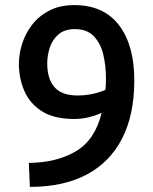

<svg xmlns="http://www.w3.org/2000/svg" viewBox="-20 -730 600 752"><path d="M97 2 93 -92Q203 -93 278 -138Q353 -183 378 -288Q354 -277 326.5 -270.5Q299 -264 271 -264Q192 -264 144.5 -294Q97 -324 75.5 -373.5Q54 -423 54 -480Q54 -519 67 -559.5Q80 -600 106.5 -634Q133 -668 174 -689Q215 -710 271 -710Q386 -710 446 -631.5Q506 -553 506 -415Q506 -280 458 -187Q410 -94 319 -46Q228 2 97 2ZM284 -356Q314 -356 342 -362Q370 -368 393 -378Q394 -389 394.5 -400Q395 -411 395 -422Q395 -473 384.5 -516.5Q374 -560 347.5 -588Q321 -616 273 -616Q234 -616 210 -596Q186 -576 175.5 -545Q165 -514 165 -482Q165 -421 193.5 -388.5Q222 -356 284 -356Z"/></svg>

Font: Ubuntu Sans Mono Medium
Style: Regular
Weight: 500
Monospace: yes
Designer: Dalton Maag Ltd
Foundry: Dalton Maag Ltd
Version: Version 1.006